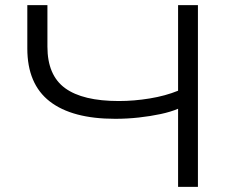

<svg xmlns="http://www.w3.org/2000/svg" viewBox="-20 -725 923 745"><path d="M671 0V-303Q643 -291 603.5 -282.5Q564 -274 518.5 -269Q473 -264 427 -264Q260 -264 173 -331.5Q86 -399 86 -537V-705H164V-544Q164 -433 232.5 -383Q301 -333 441 -333Q500 -333 561 -343Q622 -353 671 -373V-705H748V0Z"/></svg>

Font: Nunito Sans 7pt Expanded Light
Style: Regular
Weight: 300
Width: 7
Designer: Vernon Adams
Foundry: Vernon Adams
Version: Version 3.101;gftools[0.9.27]